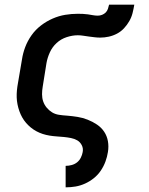

<svg xmlns="http://www.w3.org/2000/svg" viewBox="-20 -587 640 822"><path d="M261 215V123H262Q274 123 287 119.5Q300 116 310 108Q320 100 326 88Q332 76 334 64Q337 48 330 34.5Q323 21 311 14Q299 7 284 4Q269 1 253.5 -0.5Q238 -2 222.5 -3Q207 -4 192 -6.5Q177 -9 163 -13.5Q149 -18 136 -25Q123 -32 112 -41Q101 -50 91.5 -61Q82 -72 75 -84.5Q68 -97 63 -111Q58 -125 55 -140Q52 -155 51.5 -170Q51 -185 52.5 -200.5Q54 -216 57 -232L74 -332Q78 -359 88 -385.5Q98 -412 115 -436Q132 -460 155.5 -478Q179 -496 205.5 -507.5Q232 -519 259 -523.5Q286 -528 313 -528Q324 -528 335 -527.5Q346 -527 356.5 -525.5Q367 -524 377.5 -522Q388 -520 399 -520Q408 -520 417 -523.5Q426 -527 432.5 -533.5Q439 -540 442 -549Q445 -558 447 -567H555Q552 -549 547.5 -531Q543 -513 533.5 -496.5Q524 -480 511 -466Q498 -452 481 -443Q464 -434 445.5 -430Q427 -426 409 -426Q397 -426 385 -427.5Q373 -429 361 -430.5Q349 -432 337 -434Q325 -436 313 -436Q290 -436 265.5 -428Q241 -420 222.5 -403Q204 -386 193.5 -363Q183 -340 179 -317L163 -217Q160 -200 160 -183.5Q160 -167 165 -152.5Q170 -138 180 -126Q190 -114 203 -106Q216 -98 232.5 -95.5Q249 -93 265 -92H266Q290 -90 312 -86.5Q334 -83 355.5 -74.5Q377 -66 395.5 -53.5Q414 -41 426 -23Q438 -5 442 17.5Q446 40 442 64Q439 84 431.5 104.5Q424 125 411.5 143.5Q399 162 381.5 176Q364 190 344 199Q324 208 303.5 211.5Q283 215 262 215Z"/></svg>

Font: Iosevka Aile Semibold
Style: Italic
Weight: 600
Italic angle: -9°
Designer: Belleve Invis
Foundry: Belleve Invis
Version: Version 31.1.0; ttfautohint (v1.8.4)